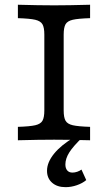

<svg xmlns="http://www.w3.org/2000/svg" viewBox="-20 -591 455 809"><path d="M166.8 -125.8V-445.2Q166.8 -475 158.9 -488.7Q151 -502.4 128.4 -507.7Q105.9 -512.9 55.4 -514.5V-571Q144.1 -568.5 208.2 -568.5Q268.6 -568.5 359.6 -571V-514.5Q309.1 -512.9 286.6 -507.7Q264.1 -502.5 256.2 -488.8Q248.3 -475 248.3 -445.2V-125.8Q248.3 -96 256.2 -82.3Q264.1 -68.5 286.7 -63.3Q309.2 -58.1 359.6 -56.5V0Q268.6 -2.4 208.2 -2.4Q144.1 -2.4 55.4 0V-56.5Q106 -58.1 128.5 -63.3Q151 -68.5 158.9 -82.2Q166.8 -95.9 166.8 -125.8ZM178.1 128.5Q178.1 93 208.1 56.2Q238.1 19.5 292.3 -12.1H327.3Q288.2 25.3 271.9 51.3Q255.5 77.4 255.5 101.9Q255.5 117.9 263.2 127Q270.9 136.2 285.4 136.2Q295 136.2 305.4 132.7Q315.8 129.1 323.3 123.5L343.4 167.8Q327.5 181.2 303.8 189.4Q280.1 197.6 256.3 197.6Q220.5 197.6 199.3 178.7Q178.1 159.9 178.1 128.5Z"/></svg>

Font: Playfair Micro SmCond SmLight
Style: Regular
Weight: 360
Width: 4
Designer: Claus Eggers Sørensen
Foundry: Claus Eggers Sørensen
Version: Version 2.100;Glyphs 3.2 (3219)